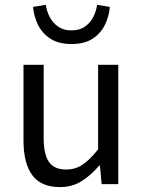

<svg xmlns="http://www.w3.org/2000/svg" viewBox="-20 -750 584 782"><path d="M224 12Q147.3 12 111.5 -36.5Q75.7 -85 75.7 -178V-486H157.9V-188.7Q157.9 -120.8 179.5 -90.2Q201.2 -59.5 249.3 -59.5Q286.4 -59.5 315.7 -79Q345 -98.5 379.6 -141.5V-486H461.7V0H394L387 -75.9H384.3Q350.8 -36.3 312.4 -12.2Q274 12 224 12ZM271 -570.7Q218.1 -570.7 184.3 -593.1Q150.6 -615.5 134.1 -650.3Q117.6 -685 114.7 -721.9L166.5 -730.3Q170.1 -704.6 182.5 -680.7Q194.8 -656.8 216.8 -641.5Q238.8 -626.2 271 -626.2Q303.9 -626.2 325.8 -641.5Q347.6 -656.8 359.8 -680.7Q372 -704.6 375.6 -730.3L427.3 -721.9Q424.4 -685 408 -650.3Q391.5 -615.5 358.2 -593.1Q325 -570.7 271 -570.7Z"/></svg>

Font: Source Sans 3 Variable
Style: Regular
Weight: 200
Designer: Paul D. Hunt
Foundry: Adobe Systems Incorporated
Version: Version 3.026